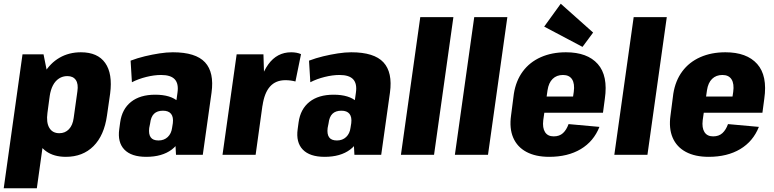

<svg xmlns="http://www.w3.org/2000/svg" viewBox="-27 -832 4161 1032"><path d="M327 11Q263 11 221.5 -18.5Q180 -48 163.5 -103Q147 -158 156 -235L167 -307Q178 -384 210.5 -438.5Q243 -493 293.5 -522Q344 -551 408 -551Q498 -551 538.5 -493.5Q579 -436 565 -329L548 -211Q533 -104 475.5 -46.5Q418 11 327 11ZM94 -540H207L245 -350L171 180H-7ZM292 -116Q323 -116 343.5 -137.5Q364 -159 369 -198L389 -341Q395 -381 380.5 -402Q366 -423 335 -423Q310 -423 290 -410Q270 -397 257.5 -373Q245 -349 240 -315L228 -225Q221 -174 238 -145Q255 -116 292 -116Z M908 -199 927 -334Q934 -382 912.5 -405.5Q891 -429 839 -429Q802 -429 759.5 -418.5Q717 -408 682 -390L675 -506Q712 -520 751.5 -529.5Q791 -539 830 -545Q869 -551 902 -551Q1025 -551 1075 -497Q1125 -443 1110 -334L1063 0H919ZM759 11Q679 11 641.5 -28Q604 -67 614 -138L619 -175Q629 -246 677.5 -284.5Q726 -323 807 -323Q891 -323 932 -285Q973 -247 963 -176L957 -139Q948 -67 896 -28Q844 11 759 11ZM825 -77Q855 -77 874.5 -95.5Q894 -114 898 -145L902 -170Q906 -203 892.5 -220Q879 -237 849 -237Q818 -237 801 -220.5Q784 -204 780 -169L775 -144Q771 -111 783 -94Q795 -77 825 -77Z M1245 -540H1389L1395 -346L1347 0H1169ZM1350 -295Q1368 -421 1415 -486Q1462 -551 1538 -551Q1553 -551 1566.5 -548.5Q1580 -546 1591 -541L1561 -394Q1535 -401 1507 -401Q1455 -401 1424.5 -367Q1394 -333 1384 -264Z M1867 -199 1886 -334Q1893 -382 1871.5 -405.5Q1850 -429 1798 -429Q1761 -429 1718.5 -418.5Q1676 -408 1641 -390L1634 -506Q1671 -520 1710.5 -529.5Q1750 -539 1789 -545Q1828 -551 1861 -551Q1984 -551 2034 -497Q2084 -443 2069 -334L2022 0H1878ZM1718 11Q1638 11 1600.5 -28Q1563 -67 1573 -138L1578 -175Q1588 -246 1636.5 -284.5Q1685 -323 1766 -323Q1850 -323 1891 -285Q1932 -247 1922 -176L1916 -139Q1907 -67 1855 -28Q1803 11 1718 11ZM1784 -77Q1814 -77 1833.5 -95.5Q1853 -114 1857 -145L1861 -170Q1865 -203 1851.5 -220Q1838 -237 1808 -237Q1777 -237 1760 -220.5Q1743 -204 1739 -169L1734 -144Q1730 -111 1742 -94Q1754 -77 1784 -77Z M2410 -740 2306 0H2128L2232 -740Z M2700 -740 2596 0H2418L2522 -740Z M2925 11Q2852 11 2802.5 -15.5Q2753 -42 2731.5 -92Q2710 -142 2720 -212L2735 -328Q2746 -398 2783 -448Q2820 -498 2879.5 -524.5Q2939 -551 3015 -551Q3130 -551 3186 -488Q3242 -425 3224 -301L3214 -226H2868L2880 -313H3086L3048 -278L3057 -338Q3063 -382 3048 -405.5Q3033 -429 2999 -429Q2965 -429 2943.5 -408Q2922 -387 2916 -347L2893 -186Q2888 -145 2902.5 -122Q2917 -99 2949 -99Q2980 -99 2999 -116.5Q3018 -134 3029 -165L3195 -150Q3164 -72 3094.5 -30.5Q3025 11 2925 11ZM3161 -657 3104 -580 2898 -689 2987 -812Z M3557 -740 3453 0H3275L3379 -740Z M3782 11Q3709 11 3659.5 -15.5Q3610 -42 3588.5 -92Q3567 -142 3577 -212L3592 -328Q3603 -398 3640 -448Q3677 -498 3736.5 -524.5Q3796 -551 3872 -551Q3987 -551 4043 -488Q4099 -425 4081 -301L4071 -226H3725L3737 -313H3943L3905 -278L3914 -338Q3920 -382 3905 -405.5Q3890 -429 3856 -429Q3822 -429 3800.5 -408Q3779 -387 3773 -347L3750 -186Q3745 -145 3759.5 -122Q3774 -99 3806 -99Q3837 -99 3856 -116.5Q3875 -134 3886 -165L4052 -150Q4021 -72 3951.5 -30.5Q3882 11 3782 11Z"/></svg>

Font: Pathway Extreme Condensed ExtraBold
Style: Italic
Weight: 800
Width: 3
Italic angle: -8°
Version: Version 1.001;gftools[0.9.26]